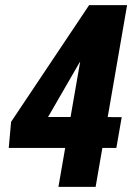

<svg xmlns="http://www.w3.org/2000/svg" viewBox="-20 -731 533 751"><path d="M456.1 -272.9 435.1 -152.3H14.2L23.4 -254.4L328.6 -710.9H450.2L290.5 -485.4L168 -273.4ZM477.1 -710.9 354 0H208.5L332 -710.9Z"/></svg>

Font: Roboto Condensed ExtraBold
Style: Italic
Weight: 800
Italic angle: -12°
Designer: Christian Robertson
Foundry: Google
Version: Version 3.008; 2023